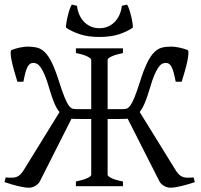

<svg xmlns="http://www.w3.org/2000/svg" viewBox="-20 -831 899 857"><path d="M849.6 -18.1Q817.4 -7.3 788.3 -0.2Q759.3 6.8 740.2 6.8Q726.1 6.8 712.6 -1Q699.2 -8.8 692.4 -20L549.8 -301.3Q545.9 -300.8 542 -300.5Q538.1 -300.3 533.7 -300.3Q526.4 -300.3 517.1 -300Q507.8 -299.8 498 -299.8H460.4V-50.8Q460.4 -44.9 476.8 -36.4Q493.2 -27.8 528.8 -21V0H318.8V-21Q352.1 -27.8 369.6 -35.9Q387.2 -43.9 387.2 -50.8V-299.8H349.6Q329.1 -299.8 314.9 -300.3H307.1Q303.2 -300.3 299.3 -301.3L157.2 -20Q150.4 -8.8 137 -1Q123.5 6.8 109.4 6.8Q90.3 6.8 61.3 -0.2Q32.2 -7.3 0 -18.1L5.4 -39.1Q22 -37.6 33.4 -37.8Q44.9 -38.1 53.7 -41.3Q62.5 -44.4 69.3 -50.8Q76.2 -57.1 83.5 -67.9L245.6 -330.6Q232.4 -346.7 221.7 -372.6Q210.9 -398.4 199.7 -437Q189.5 -472.7 180.2 -494.6Q170.9 -516.6 162.4 -529.1Q153.8 -541.5 145.5 -545.9Q137.2 -550.3 128.9 -550.3Q121.6 -550.3 115.5 -546.9Q109.4 -543.5 104 -534.4Q98.6 -525.4 94 -509Q89.4 -492.7 84.5 -466.3H57.6Q49.3 -492.7 42.5 -517.3Q35.6 -542 31.7 -561.5Q27.8 -581.1 27.6 -593.5Q27.3 -606 31.7 -607.9Q39.6 -610.8 49.1 -613.8Q58.6 -616.7 68.4 -618.7Q78.1 -620.6 87.2 -621.8Q96.2 -623 103.5 -623Q127.4 -623 146.2 -618.2Q165 -613.3 181.2 -596.9Q197.3 -580.6 212.4 -549.3Q227.5 -518.1 244.1 -465.3Q258.3 -420.4 268.6 -395.8Q278.8 -371.1 287.4 -359.6Q295.9 -348.1 304.2 -345.9Q312.5 -343.8 323.2 -343.8H387.2V-564Q387.2 -569.8 370.6 -578.6Q354 -587.4 318.8 -594.2V-615.2H528.8V-594.2Q495.6 -587.4 478 -579.1Q460.4 -570.8 460.4 -564V-343.8H525.4Q536.1 -343.8 544.4 -345.9Q552.7 -348.1 561.3 -359.6Q569.8 -371.1 580.1 -395.8Q590.3 -420.4 604.5 -465.3Q621.1 -518.1 636.2 -549.3Q651.4 -580.6 667.5 -596.9Q683.6 -613.3 702.1 -618.2Q720.7 -623 745.1 -623Q752.4 -623 761.5 -621.8Q770.5 -620.6 780.3 -618.7Q790 -616.7 799.6 -613.8Q809.1 -610.8 816.9 -607.9Q821.3 -606 821 -593.5Q820.8 -581.1 816.9 -561.5Q813 -542 806.2 -517.3Q799.3 -492.7 791 -466.3H764.2Q759.3 -492.7 754.6 -509Q750 -525.4 744.6 -534.4Q739.3 -543.5 733.2 -546.9Q727.1 -550.3 719.7 -550.3Q711.4 -550.3 703.1 -545.9Q694.8 -541.5 686.3 -529.1Q677.7 -516.6 668.5 -494.6Q659.2 -472.7 648.9 -437Q637.7 -398.9 627 -373Q616.2 -347.2 603.5 -331.1L766.1 -67.9Q773.4 -57.1 780.3 -50.8Q787.1 -44.4 795.9 -41.3Q804.7 -38.1 816.2 -37.8Q827.6 -37.6 844.2 -39.1ZM423.8 -666Q372.6 -666 336.2 -678.2Q299.8 -690.4 274.9 -707.5Q273.9 -713.4 276.1 -728Q278.3 -742.7 282.2 -758.8Q286.1 -774.9 291 -789.6Q295.9 -804.2 300.8 -810.5L323.7 -805.2Q325.7 -786.1 333 -768.1Q340.3 -750 352.8 -736.1Q365.2 -722.2 383.1 -713.6Q400.9 -705.1 423.8 -705.1Q446.8 -705.1 464.6 -713.6Q482.4 -722.2 494.9 -736.1Q507.3 -750 514.6 -768.1Q522 -786.1 523.9 -805.2L546.9 -810.5Q551.8 -804.2 556.6 -789.6Q561.5 -774.9 565.4 -758.8Q569.3 -742.7 571.5 -728Q573.7 -713.4 572.8 -707.5Q548.3 -690.4 511.7 -678.2Q475.1 -666 423.8 -666Z"/></svg>

Font: Gentium Plus CyrE
Style: Regular
Weight: 400
Designer: J. Victor Gaultney, Annie Olsen, Iska Routamaa, Becca Hirsbrunner
Foundry: SIL International
Version: Version 5.000